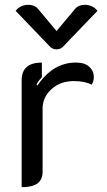

<svg xmlns="http://www.w3.org/2000/svg" viewBox="-20 -769 445 798"><path d="M157 -317V-55Q157 -22 135.5 -6.5Q114 9 70 9V-435Q70 -509 154 -509V-448Q138 -431 132 -418L136 -414Q200 -509 296 -509Q332 -509 351 -491.5Q370 -474 370 -449Q370 -431 361 -417Q333 -432 287 -432Q231 -432 194 -398.5Q157 -365 157 -317ZM292 -732Q306 -749 333 -749Q348 -749 362 -742.5Q376 -736 385 -724L244 -577Q233 -564 215 -564Q197 -564 186 -577L45 -724Q54 -736 68 -742.5Q82 -749 97 -749Q124 -749 138 -732L215 -640Z"/></svg>

Font: K2D
Style: Regular
Weight: 400
Version: Version 1.000; ttfautohint (v1.6)